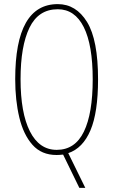

<svg xmlns="http://www.w3.org/2000/svg" viewBox="-20 -744 551 934"><path d="M457 -358Q457 -197 420 -110Q383 -23 312 1L395 170H366L287 8Q277 9 269.5 9.5Q262 10 255 10Q182 10 138 -39.5Q94 -89 74 -172.5Q54 -256 54 -359Q54 -724 261 -724Q350 -724 403.5 -637Q457 -550 457 -358ZM80 -359Q80 -195 125.5 -105Q171 -15 256 -15Q345 -15 388 -103.5Q431 -192 431 -358Q431 -525 387.5 -612Q344 -699 261 -699Q167 -699 123.5 -609.5Q80 -520 80 -359Z"/></svg>

Font: Noto Sans Hebrew ExtraCondensed Thin
Style: Regular
Weight: 100
Width: 2
Designer: Monotype Design Team
Foundry: Monotype Imaging Inc.
Version: Version 2.004; ttfautohint (v1.8.4.7-5d5b)